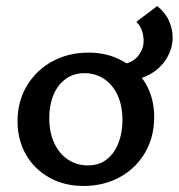

<svg xmlns="http://www.w3.org/2000/svg" viewBox="-20 -604 591 635"><path d="M256 11Q193 11 143.5 -16.5Q94 -44 66 -92.5Q38 -141 38 -203Q38 -269 69 -320.5Q100 -372 153 -401Q206 -430 273 -430Q336 -430 385 -402.5Q434 -375 462 -327Q490 -279 490 -217Q490 -151 460 -99.5Q430 -48 377 -18.5Q324 11 256 11ZM270 -57Q309 -57 334.5 -78Q360 -99 372.5 -133Q385 -167 385 -206Q385 -255 368.5 -290Q352 -325 323.5 -343.5Q295 -362 259 -362Q222 -362 195.5 -341.5Q169 -321 156 -288Q143 -255 143 -214Q143 -165 160 -129.5Q177 -94 206 -75.5Q235 -57 270 -57ZM396 -337 378 -391Q416 -394 435.5 -417.5Q455 -441 455 -469Q455 -486 449.5 -502.5Q444 -519 431 -532L500 -584Q527 -562 539 -535Q551 -508 551 -480Q551 -445 532 -412.5Q513 -380 478 -359.5Q443 -339 396 -337Z"/></svg>

Font: Ysabeau SemiBold
Style: Regular
Weight: 600
Designer: Christian Thalmann (Catharsis Fonts)
Version: Version 2.000;gftools[0.9.27.dev2+g8671c4b]